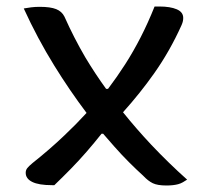

<svg xmlns="http://www.w3.org/2000/svg" viewBox="-20 -559 640 590"><path d="M53 -533Q64 -535 76 -536.5Q88 -538 102 -538Q135 -538 152.5 -531Q170 -524 178 -508Q207 -443 242 -383Q272 -333 306 -286H312Q340 -323 365 -362Q390 -401 412.5 -445Q435 -489 455 -539H470Q503 -539 523 -530.5Q543 -522 543 -504Q543 -499 542 -494Q541 -489 538 -482Q502 -402 454 -334Q411 -273 358 -214Q399 -163 445 -114Q498 -58 555 -7Q549 -3 542 1Q535 5 527.5 7Q520 9 511 10Q502 11 491 11Q464 11 449.5 4Q435 -3 420 -19Q399 -38 376 -61Q353 -84 331 -109Q314 -129 297 -148H292Q269 -119 245.5 -92Q222 -65 197.5 -40Q173 -15 147 10H140Q99 10 79 0Q59 -10 59 -28Q59 -36 63.5 -42Q68 -48 80 -58Q133 -100 178 -143Q214 -177 246 -212Q194 -281 147 -357Q95 -441 53 -533Z"/></svg>

Font: Code D Ace
Style: Regular
Weight: 400
Version: Version 1.085; ttfautohint (v1.8.4.7-5d5b);Nerd Fonts 3.0.2